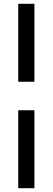

<svg xmlns="http://www.w3.org/2000/svg" viewBox="-20 -775 277 1010"><path d="M161 -345V-755H76V-345ZM161 215V-195H76V215Z"/></svg>

Font: Hermeneus One
Style: Regular
Weight: 400
Designer: Rodrigo Fuenzalida, Pablo Impallari
Foundry: Pablo Impallari, Rodrigo Fuenzalida
Version: Version 1.002